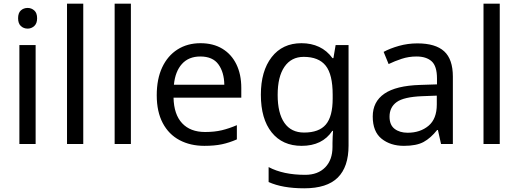

<svg xmlns="http://www.w3.org/2000/svg" viewBox="-20 -780 2812 1040"><path d="M130 -737Q150 -737 165.5 -723.5Q181 -710 181 -681Q181 -653 165.5 -639Q150 -625 130 -625Q108 -625 93 -639Q78 -653 78 -681Q78 -710 93 -723.5Q108 -737 130 -737ZM173 -536V0H85V-536Z M431 0H343V-760H431Z M689 0H601V-760H689Z M1066 -546Q1135 -546 1184.5 -516Q1234 -486 1260.5 -431.5Q1287 -377 1287 -304V-251H920Q922 -160 966.5 -112.5Q1011 -65 1091 -65Q1142 -65 1181.5 -74.5Q1221 -84 1263 -102V-25Q1222 -7 1182 1.5Q1142 10 1087 10Q1011 10 952.5 -21Q894 -52 861.5 -113.5Q829 -175 829 -264Q829 -352 858.5 -415Q888 -478 941.5 -512Q995 -546 1066 -546ZM1065 -474Q1002 -474 965.5 -433.5Q929 -393 922 -321H1195Q1194 -389 1163 -431.5Q1132 -474 1065 -474Z M1613 -546Q1666 -546 1708.5 -526Q1751 -506 1781 -465H1786L1798 -536H1868V9Q1868 124 1809.5 182Q1751 240 1628 240Q1510 240 1435 206V125Q1514 167 1633 167Q1702 167 1741.5 126.5Q1781 86 1781 16V-5Q1781 -17 1782 -39.5Q1783 -62 1784 -71H1780Q1726 10 1614 10Q1510 10 1451.5 -63Q1393 -136 1393 -267Q1393 -395 1451.5 -470.5Q1510 -546 1613 -546ZM1625 -472Q1558 -472 1521 -418.5Q1484 -365 1484 -266Q1484 -167 1520.5 -114.5Q1557 -62 1627 -62Q1708 -62 1745 -105.5Q1782 -149 1782 -246V-267Q1782 -377 1744 -424.5Q1706 -472 1625 -472Z M2241 -545Q2339 -545 2386 -502Q2433 -459 2433 -365V0H2369L2352 -76H2348Q2313 -32 2274.5 -11Q2236 10 2168 10Q2095 10 2047 -28.5Q1999 -67 1999 -149Q1999 -229 2062 -272.5Q2125 -316 2256 -320L2347 -323V-355Q2347 -422 2318 -448Q2289 -474 2236 -474Q2194 -474 2156 -461.5Q2118 -449 2085 -433L2058 -499Q2093 -518 2141 -531.5Q2189 -545 2241 -545ZM2267 -259Q2167 -255 2128.5 -227Q2090 -199 2090 -148Q2090 -103 2117.5 -82Q2145 -61 2188 -61Q2256 -61 2301 -98.5Q2346 -136 2346 -214V-262Z M2687 0H2599V-760H2687Z"/></svg>

Font: Noto Sans Multani
Style: Regular
Weight: 400
Designer: Monotype Design Team
Foundry: Monotype Imaging Inc.
Version: Version 2.002; ttfautohint (v1.8.4.7-5d5b)